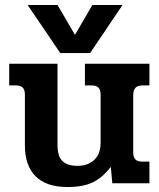

<svg xmlns="http://www.w3.org/2000/svg" viewBox="-20 -736 637 771"><path d="M91 -716H211L281 -596L351 -716H472L342 -523H222ZM80 -152V-356Q80 -375 71.5 -384Q63 -393 43 -393H17V-480H211V-153Q211 -109 230.5 -89.5Q250 -70 291 -70Q333 -70 358.5 -94Q384 -118 384 -163V-356Q384 -375 375.5 -384Q367 -393 347 -393H321V-480H580V-393H554Q533 -393 524 -383.5Q515 -374 515 -354V-124Q515 -105 523.5 -96Q532 -87 552 -87H580V0H431L425 -66Q392 -23 353 -4Q314 15 251 15Q166 15 123 -28Q80 -71 80 -152Z"/></svg>

Font: Pridi Medium
Style: Regular
Weight: 500
Designer: Katatrad Team
Foundry: CadsonDemak
Version: Version 1.001